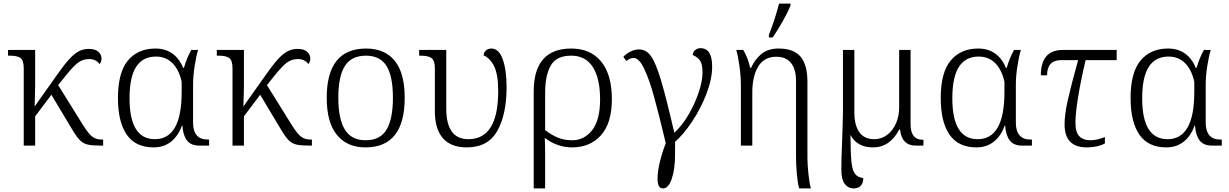

<svg xmlns="http://www.w3.org/2000/svg" viewBox="-20 -816 6885 1076"><path d="M113 -433Q113 -477 95.5 -490.5Q78 -504 35 -504H25V-536H177V-337Q177 -303 175.5 -267.5Q174 -232 174 -219L300 -397Q340 -454 368 -484.5Q396 -515 421.5 -528.5Q447 -542 478 -542Q513 -542 531 -526Q549 -510 549 -488Q549 -468 538 -457Q518 -485 479 -485Q444 -485 417 -464.5Q390 -444 350 -394L306 -339L446 -114Q475 -68 496 -51Q517 -34 550 -34H558V0H546Q498 0 473 -5.5Q448 -11 430 -28Q412 -45 389 -83L268 -285L177 -164V0H113Z M641 -267Q641 -410 697 -477Q753 -544 851 -544Q907 -544 946.5 -515.5Q986 -487 1006 -436H1011Q1026 -490 1052 -536H1090Q1079 -499 1070.5 -444Q1062 -389 1062 -342V-128Q1062 -82 1082.5 -58Q1103 -34 1143 -34H1152V0H1097Q1049 0 1027 -30Q1005 -60 1002 -113H1000Q979 -54 938.5 -22Q898 10 841 10Q740 10 690.5 -61Q641 -132 641 -267ZM998 -300V-358Q983 -426 946 -462.5Q909 -499 854 -499Q780 -499 743 -441.5Q706 -384 706 -265Q706 -36 848 -36Q998 -36 998 -300Z M1283 -433Q1283 -477 1265.5 -490.5Q1248 -504 1205 -504H1195V-536H1347V-337Q1347 -303 1345.5 -267.5Q1344 -232 1344 -219L1470 -397Q1510 -454 1538 -484.5Q1566 -515 1591.5 -528.5Q1617 -542 1648 -542Q1683 -542 1701 -526Q1719 -510 1719 -488Q1719 -468 1708 -457Q1688 -485 1649 -485Q1614 -485 1587 -464.5Q1560 -444 1520 -394L1476 -339L1616 -114Q1645 -68 1666 -51Q1687 -34 1720 -34H1728V0H1716Q1668 0 1643 -5.5Q1618 -11 1600 -28Q1582 -45 1559 -83L1438 -285L1347 -164V0H1283Z M1811 -268Q1811 -544 2032 -544Q2136 -544 2192 -475.5Q2248 -407 2248 -268Q2248 10 2028 10Q1925 10 1868 -60Q1811 -130 1811 -268ZM2182 -268Q2182 -389 2146 -446.5Q2110 -504 2031 -504Q1949 -504 1912.5 -446Q1876 -388 1876 -268Q1876 -150 1912.5 -90Q1949 -30 2029 -30Q2111 -30 2146.5 -90Q2182 -150 2182 -268Z M2417 -193V-434Q2417 -477 2398.5 -490.5Q2380 -504 2337 -504H2329V-536H2481V-207Q2481 -36 2605 -36Q2772 -36 2772 -306Q2772 -397 2750 -443Q2728 -489 2690 -506Q2692 -524 2704 -534Q2716 -544 2734 -544Q2776 -544 2797.5 -483.5Q2819 -423 2819 -328Q2819 -175 2767 -82.5Q2715 10 2596 10Q2507 10 2462 -41.5Q2417 -93 2417 -193Z M2971 -303Q2971 -544 3182 -544Q3289 -544 3349 -471Q3409 -398 3409 -260Q3409 -126 3348 -58Q3287 10 3186 10Q3104 10 3033 -43Q3035 -7 3035 49V240H2971ZM3343 -259Q3343 -376 3302.5 -440Q3262 -504 3181 -504Q3099 -504 3067 -449.5Q3035 -395 3035 -293V-87Q3071 -59 3106.5 -44.5Q3142 -30 3187 -30Q3254 -30 3298.5 -86.5Q3343 -143 3343 -259Z M3665 187Q3665 109 3711 -14Q3672 -178 3645 -275.5Q3618 -373 3589.5 -432Q3561 -491 3532 -491Q3508 -491 3491 -474L3473 -497Q3489 -515 3513 -527Q3537 -539 3562 -539Q3601 -539 3628 -501.5Q3655 -464 3684 -367.5Q3713 -271 3759 -72Q3803 -112 3839 -174Q3875 -236 3896 -299.5Q3917 -363 3917 -408Q3917 -453 3905 -473.5Q3893 -494 3862 -508Q3864 -526 3876.5 -536Q3889 -546 3906 -546Q3971 -546 3971 -443Q3971 -373 3939 -290Q3907 -207 3858.5 -134.5Q3810 -62 3763 -21Q3764 -10 3763.5 6Q3763 22 3763 30V51Q3763 133 3744.5 186.5Q3726 240 3696 240Q3665 240 3665 187Z M4441 60V-363Q4441 -428 4413 -463Q4385 -498 4331 -498Q4262 -498 4229 -443Q4196 -388 4196 -297V0H4132V-339Q4132 -387 4124 -446Q4116 -505 4106 -536H4145Q4170 -497 4184 -436H4189Q4212 -486 4249 -515Q4286 -544 4344 -544Q4428 -544 4466.5 -498.5Q4505 -453 4505 -357V71Q4505 107 4511 162.5Q4517 218 4525 240H4459Q4451 216 4446 163.5Q4441 111 4441 60ZM4289 -621Q4324 -709 4346 -796H4410V-784Q4393 -743 4365 -694Q4337 -645 4310 -606H4289Z M4695 135Q4695 97 4696 66.5Q4697 36 4698 12Q4703 -122 4704 -185V-536H4768V-185Q4768 -115 4795.5 -75.5Q4823 -36 4880 -36Q4921 -36 4953 -61Q4985 -86 5002 -126.5Q5019 -167 5019 -214V-536H5083V-120Q5083 -76 5100 -54.5Q5117 -33 5149 -33H5155V0H5110Q5073 0 5050.5 -23Q5028 -46 5024 -91H5020Q4968 10 4872 10Q4783 10 4746 -60Q4747 42 4751.5 89.5Q4756 137 4771 157.5Q4786 178 4818 182Q4818 208 4804.5 224Q4791 240 4763 240Q4734 240 4714.5 215Q4695 190 4695 135Z M5252 -267Q5252 -410 5308 -477Q5364 -544 5462 -544Q5518 -544 5557.5 -515.5Q5597 -487 5617 -436H5622Q5637 -490 5663 -536H5701Q5690 -499 5681.5 -444Q5673 -389 5673 -342V-128Q5673 -82 5693.5 -58Q5714 -34 5754 -34H5763V0H5708Q5660 0 5638 -30Q5616 -60 5613 -113H5611Q5590 -54 5549.5 -22Q5509 10 5452 10Q5351 10 5301.5 -61Q5252 -132 5252 -267ZM5609 -300V-358Q5594 -426 5557 -462.5Q5520 -499 5465 -499Q5391 -499 5354 -441.5Q5317 -384 5317 -265Q5317 -36 5459 -36Q5609 -36 5609 -300Z M5946 -119Q5946 -175 5965 -259Q5984 -343 6022 -479H5927Q5848 -479 5848 -394H5813Q5813 -536 5936 -536H6238V-479H6064Q6038 -370 6022.5 -276Q6007 -182 6007 -128Q6007 -74 6029 -52Q6051 -30 6089 -30Q6129 -30 6172 -48V-12Q6130 10 6070 10Q5946 10 5946 -119Z M6316 -267Q6316 -410 6372 -477Q6428 -544 6526 -544Q6582 -544 6621.5 -515.5Q6661 -487 6681 -436H6686Q6701 -490 6727 -536H6765Q6754 -499 6745.5 -444Q6737 -389 6737 -342V-128Q6737 -82 6757.5 -58Q6778 -34 6818 -34H6827V0H6772Q6724 0 6702 -30Q6680 -60 6677 -113H6675Q6654 -54 6613.5 -22Q6573 10 6516 10Q6415 10 6365.5 -61Q6316 -132 6316 -267ZM6673 -300V-358Q6658 -426 6621 -462.5Q6584 -499 6529 -499Q6455 -499 6418 -441.5Q6381 -384 6381 -265Q6381 -36 6523 -36Q6673 -36 6673 -300Z"/></svg>

Font: Noto Serif Light
Style: Regular
Weight: 300
Designer: Monotype Design Team
Foundry: Monotype Imaging Inc.
Version: Version 1.001